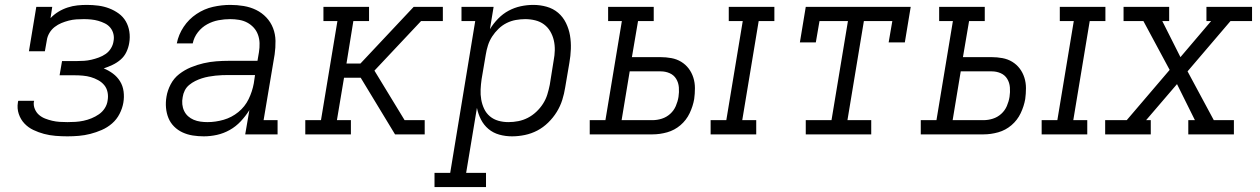

<svg xmlns="http://www.w3.org/2000/svg" viewBox="-20 -548 5140 783"><path d="M255 8Q231 8 206.5 6Q182 4 159.5 -2Q137 -8 116 -18Q95 -28 79.5 -44.5Q64 -61 56.5 -83.5Q49 -106 53 -130Q53 -132 53.5 -134Q54 -136 55 -137H119Q119 -136 119 -135Q119 -134 118 -133Q116 -118 122 -103.5Q128 -89 139 -79.5Q150 -70 164 -64.5Q178 -59 193 -55.5Q208 -52 223.5 -51Q239 -50 255 -50Q271 -50 287.5 -51Q304 -52 320.5 -55.5Q337 -59 353 -65.5Q369 -72 383.5 -82Q398 -92 407.5 -107Q417 -122 419 -139Q422 -156 418.5 -172.5Q415 -189 405 -201Q395 -213 380.5 -221Q366 -229 350.5 -233.5Q335 -238 318 -239.5Q301 -241 284 -241H223L233 -299H293Q308 -299 323 -300Q338 -301 353 -304.5Q368 -308 383 -313.5Q398 -319 411 -328Q424 -337 432.5 -351Q441 -365 443 -380Q446 -395 442.5 -409.5Q439 -424 430 -435Q421 -446 408 -452.5Q395 -459 381 -463Q367 -467 352 -468.5Q337 -470 322 -470Q307 -470 291.5 -469Q276 -468 260.5 -464Q245 -460 230.5 -454Q216 -448 203 -438Q190 -428 181.5 -413.5Q173 -399 171 -384L163 -339H98L128 -520H193L186 -474Q200 -489 218 -500Q236 -511 256 -517.5Q276 -524 295.5 -526Q315 -528 334 -528Q358 -528 381 -525Q404 -522 425 -514Q446 -506 464 -493Q482 -480 493 -461Q504 -442 507.5 -419Q511 -396 507 -373Q504 -354 495.5 -336Q487 -318 472 -305Q457 -292 439 -283.5Q421 -275 403 -269Q423 -261 440.5 -248Q458 -235 469.5 -216.5Q481 -198 484 -175Q487 -152 483 -129Q479 -106 467.5 -83.5Q456 -61 437 -44.5Q418 -28 395 -18Q372 -8 348.5 -2Q325 4 301.5 6Q278 8 255 8Z M811 8Q788 8 766 4.5Q744 1 724.5 -8Q705 -17 690 -32Q675 -47 667 -66.5Q659 -86 657 -108.5Q655 -131 659 -154Q663 -179 676 -204Q689 -229 711 -246Q733 -263 758.5 -273.5Q784 -284 810 -290Q836 -296 862 -298Q888 -300 914 -300H1030L1036 -335Q1039 -354 1038.5 -372Q1038 -390 1032 -406.5Q1026 -423 1014.5 -435.5Q1003 -448 988 -456Q973 -464 955 -467Q937 -470 919 -470Q895 -470 871 -465.5Q847 -461 825 -449Q803 -437 787 -416.5Q771 -396 766 -371H701Q708 -407 729 -438.5Q750 -470 781.5 -491Q813 -512 848.5 -520Q884 -528 919 -528Q947 -528 974 -523.5Q1001 -519 1024.5 -507.5Q1048 -496 1066 -477Q1084 -458 1093.5 -433.5Q1103 -409 1103.5 -381.5Q1104 -354 1100 -326L1055 -58H1112V0H980L997 -99Q982 -75 962 -53.5Q942 -32 917 -18Q892 -4 865 2Q838 8 811 8ZM826 -50Q859 -50 892 -59.5Q925 -69 952 -91Q979 -113 994 -144Q1009 -175 1015 -208L1020 -242H914Q900 -242 886 -241.5Q872 -241 858.5 -239.5Q845 -238 831 -235.5Q817 -233 803 -228.5Q789 -224 776 -217.5Q763 -211 751.5 -201.5Q740 -192 733.5 -179Q727 -166 725 -152Q722 -137 723.5 -122.5Q725 -108 731 -95.5Q737 -83 747 -74Q757 -65 770 -59.5Q783 -54 797.5 -52Q812 -50 826 -50Z M1225 0V-58H1289L1356 -462H1299V-520H1485V-462H1421L1393 -289H1450L1667 -520H1786V-462H1697L1507 -260L1630 -58H1712V0H1591L1451 -231H1383L1354 -58H1411V0Z M1752 215V157H1816L1918 -462H1862V-520H1993L1978 -429Q1992 -452 2011.5 -472Q2031 -492 2054.5 -504.5Q2078 -517 2103.5 -522.5Q2129 -528 2155 -528Q2183 -528 2209.5 -520.5Q2236 -513 2256 -496Q2276 -479 2288 -454.5Q2300 -430 2304.5 -403.5Q2309 -377 2308 -348.5Q2307 -320 2302 -292L2285 -192Q2281 -166 2273 -140.5Q2265 -115 2250.5 -91.5Q2236 -68 2215.5 -48Q2195 -28 2171 -15.5Q2147 -3 2120.5 2.5Q2094 8 2068 8Q2041 8 2016 1Q1991 -6 1972 -22Q1953 -38 1941.5 -60.5Q1930 -83 1925 -108L1881 157H1962V215ZM2053 -50Q2074 -50 2094 -54Q2114 -58 2132.5 -67.5Q2151 -77 2167 -92Q2183 -107 2194.5 -125Q2206 -143 2212 -162.5Q2218 -182 2222 -202L2238 -302Q2242 -322 2242.5 -343Q2243 -364 2238.5 -383.5Q2234 -403 2224 -420Q2214 -437 2198.5 -448.5Q2183 -460 2163 -465Q2143 -470 2122 -470Q2103 -470 2083.5 -466.5Q2064 -463 2046 -454Q2028 -445 2013 -430.5Q1998 -416 1987 -399Q1976 -382 1970 -363Q1964 -344 1961 -325L1944 -225Q1941 -204 1940 -183Q1939 -162 1942.5 -142Q1946 -122 1954.5 -104Q1963 -86 1978 -73.5Q1993 -61 2012.5 -55.5Q2032 -50 2053 -50Z M2878 0V-58H2942L3009 -462H2952V-520H3138V-462H3074L3007 -58H3064V0ZM2385 0V-58H2449L2516 -462H2460V-520H2646V-462H2582L2557 -315H2674Q2696 -315 2718 -311Q2740 -307 2758 -296Q2776 -285 2788.5 -268.5Q2801 -252 2807.5 -231.5Q2814 -211 2814 -188.5Q2814 -166 2811 -144Q2806 -115 2792.5 -86.5Q2779 -58 2755 -37.5Q2731 -17 2701 -8.5Q2671 0 2641 0ZM2515 -58H2641Q2660 -58 2679 -64Q2698 -70 2713 -83.5Q2728 -97 2736 -115.5Q2744 -134 2747 -153Q2750 -172 2748.5 -191.5Q2747 -211 2737.5 -226.5Q2728 -242 2711 -249.5Q2694 -257 2674 -257H2548Z M3266 0V-58H3371L3438 -462H3322L3307 -375H3242L3266 -520H3694L3670 -375H3604L3619 -462H3503L3436 -58H3533V0Z M4228 0V-58H4292L4359 -462H4302V-520H4488V-462H4424L4357 -58H4414V0ZM3735 0V-58H3799L3866 -462H3810V-520H3996V-462H3932L3907 -315H4024Q4046 -315 4068 -311Q4090 -307 4108 -296Q4126 -285 4138.5 -268.5Q4151 -252 4157.5 -231.5Q4164 -211 4164 -188.5Q4164 -166 4161 -144Q4156 -115 4142.5 -86.5Q4129 -58 4105 -37.5Q4081 -17 4051 -8.5Q4021 0 3991 0ZM3865 -58H3991Q4010 -58 4029 -64Q4048 -70 4063 -83.5Q4078 -97 4086 -115.5Q4094 -134 4097 -153Q4100 -172 4098.5 -191.5Q4097 -211 4087.5 -226.5Q4078 -242 4061 -249.5Q4044 -257 4024 -257H3898Z M4487 0V-58H4575L4750 -263L4643 -462H4562V-520H4748V-462H4720L4794 -315L4919 -462H4900V-520H5086V-462H4998L4823 -257L4930 -58H5012V0H4826V-58H4853L4780 -205L4654 -58H4673V0Z"/></svg>

Font: Iosevka Etoile Light Oblique
Style: Regular
Weight: 300
Italic angle: -9°
Designer: Belleve Invis
Foundry: Belleve Invis
Version: Version 15.5.2; ttfautohint (v1.8.4)